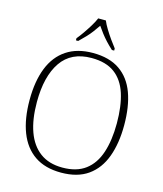

<svg xmlns="http://www.w3.org/2000/svg" viewBox="-134 -1030 967 1139"><g transform="rotate(15 349.0 -460.5)"><path d="M349 10Q251 10 186.5 -34Q122 -78 90 -160.5Q58 -243 58 -359Q58 -474 90.5 -556Q123 -638 188.5 -681.5Q254 -725 350 -725Q451 -725 515 -681Q579 -637 609 -555Q639 -473 639 -358Q639 -247 608.5 -164Q578 -81 514 -35.5Q450 10 349 10ZM349 -21Q436 -21 490 -61.5Q544 -102 569 -178Q594 -254 594 -358Q594 -464 570 -539Q546 -614 492.5 -654Q439 -694 350 -694Q225 -694 164 -605Q103 -516 103 -358Q103 -252 130 -177Q157 -102 211.5 -61.5Q266 -21 349 -21ZM232 -784Q248 -803 266 -829Q284 -855 300.5 -882Q317 -909 326 -931H373Q382 -909 398.5 -882Q415 -855 433.5 -829Q452 -803 467 -784V-771H453Q429 -793 411.5 -812Q394 -831 379 -850.5Q364 -870 349 -892Q334 -870 319.5 -850.5Q305 -831 287 -812Q269 -793 246 -771H232Z"/></g></svg>

Font: Noto Serif Armenian ExtraLight
Style: Regular
Weight: 250
Version: Version 2.007